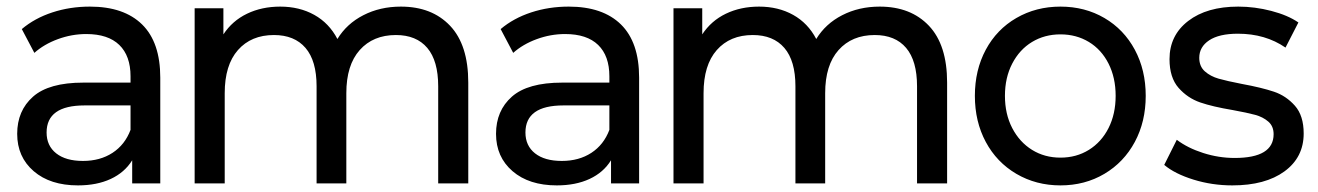

<svg xmlns="http://www.w3.org/2000/svg" viewBox="-20 -555 3989 581"><path d="M410 -481C373.3 -517 320.7 -535 252 -535C212 -535 174.2 -529.2 138.5 -517.5C102.8 -505.8 72 -489 46 -467L84 -395C103.3 -412.3 127 -426.2 155 -436.5C183 -446.8 211.7 -452 241 -452C285 -452 318.3 -441 341 -419C363.7 -397 375 -365.3 375 -324V-305H232C162.7 -305 112 -290.8 80 -262.5C48 -234.2 32 -196.7 32 -150C32 -103.3 48.7 -65.7 82 -37C115.3 -8.3 160 6 216 6C254 6 287 -0.5 315 -13.5C343 -26.5 364.7 -45.3 380 -70V0H465V-320C465 -391.3 446.7 -445 410 -481ZM320.5 -92.5C295.5 -76.2 265.7 -68 231 -68C196.3 -68 169.3 -75.7 150 -91C130.7 -106.3 121 -127.3 121 -154C121 -208.7 159.3 -236 236 -236H375V-162C363.7 -132 345.5 -108.8 320.5 -92.5Z M1342 -477C1305.3 -515.7 1255.7 -535 1193 -535C1151 -535 1113.2 -526.3 1079.5 -509C1045.8 -491.7 1019.7 -467.7 1001 -437C984.3 -469 961 -493.3 931 -510C901 -526.7 866.7 -535 828 -535C790.7 -535 757.2 -527.8 727.5 -513.5C697.8 -499.2 674 -478.3 656 -451V-530H569V0H660V-273C660 -329.7 673.3 -373.2 700 -403.5C726.7 -433.8 763 -449 809 -449C850.3 -449 882.2 -436 904.5 -410C926.8 -384 938 -345.3 938 -294V0H1028V-273C1028 -329.7 1041.5 -373.2 1068.5 -403.5C1095.5 -433.8 1132 -449 1178 -449C1219.3 -449 1251 -436 1273 -410C1295 -384 1306 -345.3 1306 -294V0H1397V-305C1397 -381 1378.7 -438.3 1342 -477Z M1859 -481C1822.3 -517 1769.7 -535 1701 -535C1661 -535 1623.2 -529.2 1587.5 -517.5C1551.8 -505.8 1521 -489 1495 -467L1533 -395C1552.3 -412.3 1576 -426.2 1604 -436.5C1632 -446.8 1660.7 -452 1690 -452C1734 -452 1767.3 -441 1790 -419C1812.7 -397 1824 -365.3 1824 -324V-305H1681C1611.7 -305 1561 -290.8 1529 -262.5C1497 -234.2 1481 -196.7 1481 -150C1481 -103.3 1497.7 -65.7 1531 -37C1564.3 -8.3 1609 6 1665 6C1703 6 1736 -0.5 1764 -13.5C1792 -26.5 1813.7 -45.3 1829 -70V0H1914V-320C1914 -391.3 1895.7 -445 1859 -481ZM1769.5 -92.5C1744.5 -76.2 1714.7 -68 1680 -68C1645.3 -68 1618.3 -75.7 1599 -91C1579.7 -106.3 1570 -127.3 1570 -154C1570 -208.7 1608.3 -236 1685 -236H1824V-162C1812.7 -132 1794.5 -108.8 1769.5 -92.5Z M2791 -477C2754.3 -515.7 2704.7 -535 2642 -535C2600 -535 2562.2 -526.3 2528.5 -509C2494.8 -491.7 2468.7 -467.7 2450 -437C2433.3 -469 2410 -493.3 2380 -510C2350 -526.7 2315.7 -535 2277 -535C2239.7 -535 2206.2 -527.8 2176.5 -513.5C2146.8 -499.2 2123 -478.3 2105 -451V-530H2018V0H2109V-273C2109 -329.7 2122.3 -373.2 2149 -403.5C2175.7 -433.8 2212 -449 2258 -449C2299.3 -449 2331.2 -436 2353.5 -410C2375.8 -384 2387 -345.3 2387 -294V0H2477V-273C2477 -329.7 2490.5 -373.2 2517.5 -403.5C2544.5 -433.8 2581 -449 2627 -449C2668.3 -449 2700 -436 2722 -410C2744 -384 2755 -345.3 2755 -294V0H2846V-305C2846 -381 2827.7 -438.3 2791 -477Z M3055.5 -29C3095.2 -5.7 3139.7 6 3189 6C3238.3 6 3282.7 -5.7 3322 -29C3361.3 -52.3 3392 -84.5 3414 -125.5C3436 -166.5 3447 -213 3447 -265C3447 -317 3436 -363.5 3414 -404.5C3392 -445.5 3361.3 -477.5 3322 -500.5C3282.7 -523.5 3238.3 -535 3189 -535C3139.7 -535 3095.2 -523.5 3055.5 -500.5C3015.8 -477.5 2985 -445.5 2963 -404.5C2941 -363.5 2930 -317 2930 -265C2930 -213 2941 -166.5 2963 -125.5C2985 -84.5 3015.8 -52.3 3055.5 -29ZM3275 -101.5C3249.7 -85.8 3221 -78 3189 -78C3157 -78 3128.3 -85.8 3103 -101.5C3077.7 -117.2 3057.7 -139.2 3043 -167.5C3028.3 -195.8 3021 -228.3 3021 -265C3021 -301.7 3028.3 -334.2 3043 -362.5C3057.7 -390.8 3077.7 -412.7 3103 -428C3128.3 -443.3 3157 -451 3189 -451C3221 -451 3249.7 -443.3 3275 -428C3300.3 -412.7 3320.2 -390.8 3334.5 -362.5C3348.8 -334.2 3356 -301.7 3356 -265C3356 -228.3 3348.8 -195.8 3334.5 -167.5C3320.2 -139.2 3300.3 -117.2 3275 -101.5Z M3591.5 -11.5C3629.2 0.2 3668.3 6 3709 6C3775.7 6 3828.3 -8.2 3867 -36.5C3905.7 -64.8 3925 -103 3925 -151C3925 -187 3916.2 -215 3898.5 -235C3880.8 -255 3859.7 -269.2 3835 -277.5C3810.3 -285.8 3778 -293.7 3738 -301C3707.3 -307 3683.8 -312.3 3667.5 -317C3651.2 -321.7 3637.3 -329 3626 -339C3614.7 -349 3609 -362.7 3609 -380C3609 -402 3619 -419.7 3639 -433C3659 -446.3 3688 -453 3726 -453C3781.3 -453 3829.3 -439 3870 -411L3909 -487C3887.7 -501.7 3860.3 -513.3 3827 -522C3793.7 -530.7 3760.3 -535 3727 -535C3663.7 -535 3613.2 -520.5 3575.5 -491.5C3537.8 -462.5 3519 -424 3519 -376C3519 -338.7 3528.2 -309.7 3546.5 -289C3564.8 -268.3 3586.7 -253.7 3612 -245C3637.3 -236.3 3670 -228.7 3710 -222C3739.3 -216.7 3762 -211.8 3778 -207.5C3794 -203.2 3807.3 -196.3 3818 -187C3828.7 -177.7 3834 -165 3834 -149C3834 -101 3794.7 -77 3716 -77C3684 -77 3652.3 -82 3621 -92C3589.7 -102 3563 -115.3 3541 -132L3503 -56C3524.3 -38 3553.8 -23.2 3591.5 -11.5Z"/></svg>

Font: Rookery
Style: Regular
Weight: 400
Designer: Ryan Kimball / Julieta Ulanovsky
Foundry: Motorola Mobility LLC.
Version: Version 1.0